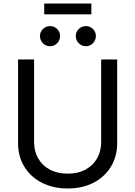

<svg xmlns="http://www.w3.org/2000/svg" viewBox="-20 -1068 775 1100"><path d="M367.7 11.7Q282.2 11.7 218 -22Q153.8 -55.7 118.7 -114.3Q83.5 -172.9 83.5 -247.6V-727.5H175.3V-254.9Q175.3 -202.1 198.5 -161.1Q221.7 -120.1 264.9 -96.7Q308.1 -73.2 368.2 -73.2Q427.7 -73.2 470.7 -96.9Q513.7 -120.6 536.6 -161.4Q559.6 -202.1 559.6 -254.9V-727.5H651.4V-247.6Q651.4 -172.9 616.2 -114.3Q581.1 -55.7 517.3 -22Q453.6 11.7 367.7 11.7ZM472.2 -803.2Q448.2 -803.2 431.2 -820.3Q414.1 -837.4 414.1 -861.3Q414.1 -885.3 431.2 -901.9Q448.2 -918.5 472.2 -918.5Q495.6 -918.5 512.5 -901.9Q529.3 -885.3 529.3 -861.3Q529.3 -837.4 512.5 -820.3Q495.6 -803.2 472.2 -803.2ZM266.6 -803.2Q242.7 -803.2 225.8 -820.3Q209 -837.4 209 -861.3Q209 -885.3 226.1 -901.9Q243.2 -918.5 266.6 -918.5Q290.5 -918.5 307.4 -901.9Q324.2 -885.3 324.2 -861.3Q324.2 -837.4 307.4 -820.3Q290.5 -803.2 266.6 -803.2ZM503.4 -1047.9V-985.8H233.4V-1047.9Z"/></svg>

Font: Inter 18pt
Style: Regular
Weight: 400
Designer: Rasmus Andersson
Foundry: rsms
Version: Version 4.001;git-66647c0bb